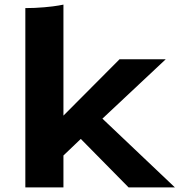

<svg xmlns="http://www.w3.org/2000/svg" viewBox="-20 -812 778 832"><path d="M89.8 0V-776.9Q130.4 -776.9 171.6 -780.5Q212.9 -784.2 233.9 -788.1L254.9 -792V-311L498 -555.2H698.2L423.8 -297.9L737.8 0H537.1L330.1 -210L254.9 -138.2V0Z"/></svg>

Font: Sporting Grotesque
Style: Bold
Weight: 700
Designer: Lucas LE BIHAN
Foundry: Lucas LE BIHAN
Version: Version 2.002;PS 2.2;hotconv 1.0.88;makeotf.lib2.5.647800